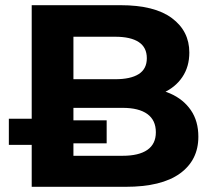

<svg xmlns="http://www.w3.org/2000/svg" viewBox="-20 -720 824 740"><path d="M102.2 0V-700H444.2Q575.9 -700 642.8 -650Q709.7 -600 709.7 -517.6Q709.7 -462.8 682.6 -422.8Q655.5 -382.8 608.3 -362Q561 -341.2 500.1 -342.4L518.9 -382.2Q585.2 -381.8 636 -359.6Q686.7 -337.4 715.6 -295.4Q744.5 -253.4 744.5 -193Q744.5 -102.6 673.5 -51.3Q602.5 0 464.2 0ZM14.1 -161.6V-262.3H162.2L193.7 -256.3H391.1V-167.5H193.7L162.2 -161.6ZM263 -119.6H452.6Q515.2 -119.6 547.9 -142.3Q580.7 -165 580.7 -210.3Q580.7 -256.8 547.9 -280.5Q515.2 -304.3 452.6 -304.3H251.2V-414.7H424.2Q483.5 -414.7 514.7 -434.5Q545.9 -454.4 545.9 -495.7Q545.9 -537.4 514.7 -557.9Q483.5 -578.4 424.2 -578.4H263Z"/></svg>

Font: Montserrat Alternates Thin
Style: Regular
Weight: 100
Designer: Julieta Ulanovsky
Foundry: Julieta Ulanovsky
Version: Version 9.000